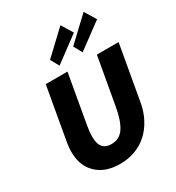

<svg xmlns="http://www.w3.org/2000/svg" viewBox="-219 -1068 1112 1213"><g transform="rotate(-30 337.0 -462.0)"><path d="M299 12Q173.5 12 111 -69Q68.5 -123.5 69 -211Q69 -240.5 74.5 -272L143 -660H301.5L239 -305Q231 -261 231 -228Q231 -194.5 239 -171Q256 -124 314.5 -124Q373.5 -124 406 -172.5Q438.5 -221 455 -316L516 -660H674.5L604 -261Q593.5 -200 567.2 -149.5Q541 -99 502 -63Q463 -27 411.8 -7.5Q360.5 12 299 12ZM277 -717.5 243 -779 409.5 -936 460 -853ZM445.5 -717.5 412 -779 578.5 -936 629 -853Z"/></g></svg>

Font: Lucymar Sans
Style: Bold Italic
Weight: 700
Italic angle: -10°
Foundry: The League of Moveable Type (original font) / Main changes by Cristiano Sobral with portions from Mirco Monsees
Version: Version 2.00;August 30, 2020;FontCreator 13.0.0.2681 64-bit